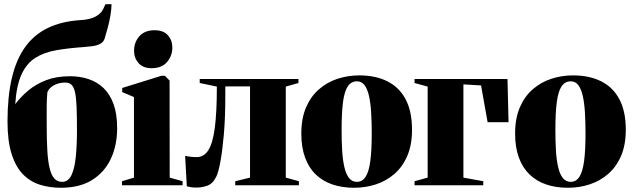

<svg xmlns="http://www.w3.org/2000/svg" viewBox="-20 -876 2995 908"><path d="M268 12Q214.5 12 168.5 -2.5Q122.5 -17 88.2 -52.2Q54 -87.5 34.8 -148.2Q15.5 -209 15.5 -302Q15.5 -418.5 35.8 -505.8Q56 -593 98 -652.2Q140 -711.5 205.8 -743.5Q271.5 -775.5 362 -781Q406.5 -783.5 432.5 -798Q458.5 -812.5 468 -833L478.5 -856H507.5Q507 -831 502.2 -803Q497.5 -775 490.2 -747.2Q483 -719.5 475 -694Q469.5 -676.5 453 -668.2Q436.5 -660 416 -657.5Q395.5 -655 376.5 -653.5Q304 -648.5 246.2 -638.5Q188.5 -628.5 147.2 -602.5Q106 -576.5 82 -524.5Q58 -472.5 52 -383.5Q77.5 -417.5 113.5 -447.8Q149.5 -478 198.2 -496.8Q247 -515.5 310.5 -515.5Q358 -515.5 398.8 -502Q439.5 -488.5 469.8 -459.5Q500 -430.5 517 -383.8Q534 -337 534 -270Q534 -189.5 504.5 -125.8Q475 -62 416 -25Q357 12 268 12ZM273.5 -16Q303 -16 318 -47.8Q333 -79.5 338.5 -135Q344 -190.5 344 -261Q344 -326.5 342.2 -370Q340.5 -413.5 335 -438.8Q329.5 -464 318.5 -474.8Q307.5 -485.5 289 -485.5Q266.5 -485.5 249 -479Q231.5 -472.5 220 -462.2Q208.5 -452 204 -439.5Q201.5 -409.5 201 -386.2Q200.5 -363 200.8 -337.2Q201 -311.5 201 -273.5Q201 -209 204 -160.8Q207 -112.5 214.8 -80.2Q222.5 -48 236.8 -32Q251 -16 273.5 -16Z M557 0V-19L613.5 -36V-417L558 -440.5V-460L743 -517.5H760L782 -495L782.5 -36L843.5 -19V0ZM697 -553.5Q656 -553.5 635 -577.8Q614 -602 614 -635.5Q614 -676.5 639.2 -704.8Q664.5 -733 711 -733H712Q753 -733 774 -709.2Q795 -685.5 795 -651Q795 -611.5 769.8 -582.5Q744.5 -553.5 698 -553.5Z M910.5 11Q892 11 881.5 9Q871 7 863.5 5L855.5 -139Q865.5 -136.5 879.8 -134.8Q894 -133 911 -133Q944 -133 965 -165.2Q986 -197.5 995.8 -270.8Q1005.5 -344 1005.5 -466.5L924.5 -483.5V-502.5H1391.5V-483.5L1331.5 -466.5V-36L1393.5 -19V0H1092.5V-19L1162.5 -36V-467.5H1045.5V-421.5Q1045.5 -320.5 1038.8 -242.2Q1032 -164 1022.5 -112.8Q1013 -61.5 1003.5 -42Q987 -7.5 961.2 1.8Q935.5 11 910.5 11Z M1405 -244Q1405 -316.5 1427.5 -368.5Q1450 -420.5 1488.8 -454Q1527.5 -487.5 1576.5 -503.5Q1625.5 -519.5 1678.5 -519.5Q1756.5 -519.5 1812.5 -491.2Q1868.5 -463 1898.5 -406Q1928.5 -349 1928.5 -262.5Q1928.5 -190.5 1906 -138.5Q1883.5 -86.5 1845 -53.2Q1806.5 -20 1757.5 -4Q1708.5 12 1655 12Q1598.5 12 1552.5 -3.5Q1506.5 -19 1473.5 -50.8Q1440.5 -82.5 1422.8 -130.8Q1405 -179 1405 -244ZM1668 -16Q1693.5 -16 1709 -39.8Q1724.5 -63.5 1731.2 -114Q1738 -164.5 1738 -244.5Q1738 -299 1735.2 -344.2Q1732.5 -389.5 1725 -422.5Q1717.5 -455.5 1703.8 -473.5Q1690 -491.5 1668.5 -491.5Q1641 -491.5 1625 -468Q1609 -444.5 1602.2 -393.8Q1595.5 -343 1595.5 -261Q1595.5 -207.5 1598.2 -162.8Q1601 -118 1608.8 -85Q1616.5 -52 1630.8 -34Q1645 -16 1668 -16Z M1940.5 0V-19L2002.5 -36V-466.5L1940.5 -483.5V-502.5H2380L2385 -298H2286L2255 -472L2171.5 -477V-36L2265.5 -19V0Z M2416 -244Q2416 -316.5 2438.5 -368.5Q2461 -420.5 2499.8 -454Q2538.5 -487.5 2587.5 -503.5Q2636.5 -519.5 2689.5 -519.5Q2767.5 -519.5 2823.5 -491.2Q2879.5 -463 2909.5 -406Q2939.5 -349 2939.5 -262.5Q2939.5 -190.5 2917 -138.5Q2894.5 -86.5 2856 -53.2Q2817.5 -20 2768.5 -4Q2719.5 12 2666 12Q2609.5 12 2563.5 -3.5Q2517.5 -19 2484.5 -50.8Q2451.5 -82.5 2433.8 -130.8Q2416 -179 2416 -244ZM2679 -16Q2704.5 -16 2720 -39.8Q2735.5 -63.5 2742.2 -114Q2749 -164.5 2749 -244.5Q2749 -299 2746.2 -344.2Q2743.5 -389.5 2736 -422.5Q2728.5 -455.5 2714.8 -473.5Q2701 -491.5 2679.5 -491.5Q2652 -491.5 2636 -468Q2620 -444.5 2613.2 -393.8Q2606.5 -343 2606.5 -261Q2606.5 -207.5 2609.2 -162.8Q2612 -118 2619.8 -85Q2627.5 -52 2641.8 -34Q2656 -16 2679 -16Z"/></svg>

Font: Merriweather 144pt Black
Style: Regular
Weight: 900
Version: Version 2.100